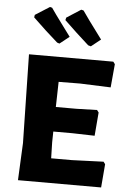

<svg xmlns="http://www.w3.org/2000/svg" viewBox="-60 -938 641 980"><g transform="rotate(5 261.0 -447.5)"><path d="M269 -752 220 -713 208 -717Q147 -770 80 -835L82 -848L156 -895L167 -892Q186 -864 223.5 -813.5Q261 -763 269 -752ZM430 -752 381 -713 367 -717Q303 -774 240 -835L243 -848L316 -895L328 -892Q347 -863 430 -752ZM497 -132 506 -120 496 0H70L79 -191L70 -645H502L511 -633L500 -513L343 -519L233 -518L230 -389H336L441 -392L450 -380L440 -260L325 -263H228L227 -207L229 -126H335Z"/></g></svg>

Font: Alegreya Sans ExtraBold
Style: Regular
Weight: 800
Designer: Juan Pablo del Peral
Foundry: Huerta Tipografica
Version: Version 2.007